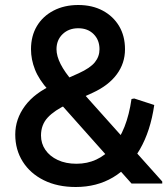

<svg xmlns="http://www.w3.org/2000/svg" viewBox="-20 -734 669 768"><path d="M283 14Q210 14 155.5 -13Q101 -40 71 -87.5Q41 -135 41 -196Q41 -258 80 -310.5Q119 -363 194 -396L295 -441Q341 -462 359.5 -485Q378 -508 378 -537Q378 -574 354.5 -597.5Q331 -621 293 -621Q255 -621 230.5 -597.5Q206 -574 206 -537Q206 -510 222.5 -477.5Q239 -445 272 -407L629 -8V0H506L174 -373Q136 -415 120 -455.5Q104 -496 104 -537Q104 -590 127.5 -629.5Q151 -669 194 -691.5Q237 -714 293 -714Q349 -714 391 -691.5Q433 -669 456.5 -629.5Q480 -590 480 -537Q480 -481 447 -436.5Q414 -392 351 -363L250 -317Q198 -293 171 -264Q144 -235 144 -192Q144 -160 161.5 -134.5Q179 -109 211 -94Q243 -79 286 -79Q372 -79 430 -145.5Q488 -212 506 -338L517 -340L597 -314Q582 -210 539.5 -136.5Q497 -63 432 -24.5Q367 14 283 14Z"/></svg>

Font: Fustat SemiBold
Style: Regular
Weight: 600
Designer: Mohamed Gaber, Khaled Hosny, Laura Garcia Mut
Foundry: Kief Type Foundry, Alif Type Foundry, Hard Type Foundry
Version: Version 1.007